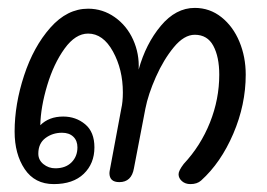

<svg xmlns="http://www.w3.org/2000/svg" viewBox="-20 -479 676 486"><path d="M602 -290Q602 -214 570.5 -140.5Q539 -67 489 -22Q479 -13 462 -13Q449 -13 440.5 -20.5Q432 -28 432 -38Q432 -47 445 -64Q488 -110 511.5 -169Q535 -228 535 -290Q535 -335 520 -363Q505 -391 473 -391Q446 -391 420 -359.5Q394 -328 374.5 -284Q355 -240 348 -204L319 -53Q313 -18 282 -18Q257 -18 257 -41Q257 -44 259 -54L287 -204Q291 -221 291 -245Q291 -303 266 -348.5Q241 -394 203 -394Q171 -394 143.5 -356Q116 -318 99.5 -263Q83 -208 82 -162Q104 -184 140 -184Q172 -184 195.5 -164.5Q219 -145 219 -106Q219 -65 192 -39Q165 -13 116 -13Q68 -13 42.5 -51Q17 -89 17 -146Q17 -215 41 -288Q65 -361 107.5 -409Q150 -457 203 -457Q240 -457 270.5 -435.5Q301 -414 317 -378.5Q333 -343 331 -303Q349 -368 387 -413.5Q425 -459 473 -459Q511 -459 540.5 -435.5Q570 -412 586 -373.5Q602 -335 602 -290ZM77 -90Q77 -74 90 -63.5Q103 -53 120 -53Q146 -53 161 -68Q176 -83 176 -106Q176 -123 165.5 -133Q155 -143 137 -143Q113 -143 95 -129.5Q77 -116 77 -90Z"/></svg>

Font: Mali
Style: Italic
Weight: 400
Italic angle: -10°
Version: Version 1.000; ttfautohint (v1.6)